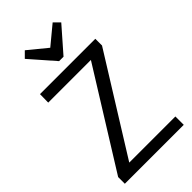

<svg xmlns="http://www.w3.org/2000/svg" viewBox="-293 -1056 1136 1136"><g transform="rotate(-45 274.5 -488.5)"><path d="M511 -730V-674L135 -70H521V0H28V-56L404 -660H47L48 -730ZM401 -977 437 -941 303 -788H266L132 -941L168 -977L285 -881Z"/></g></svg>

Font: Sintony
Style: Regular
Weight: 400
Version: Version 001.001